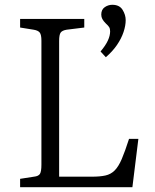

<svg xmlns="http://www.w3.org/2000/svg" viewBox="-20 -782 647 802"><path d="M64 0V-35L122 -44Q141 -46 147 -56Q153 -66 153 -94V-612Q153 -637 146 -646Q139 -655 120 -658L64 -667V-703H332V-667L259 -658Q240 -655 233.5 -646Q227 -637 227 -611V-44H364Q398 -44 420.5 -49Q443 -54 459 -70Q475 -86 488.5 -117.5Q502 -149 519 -202H558L533 0ZM422 -543 400 -567Q421 -592 430.5 -612.5Q440 -633 440 -651Q440 -662 436 -668.5Q432 -675 422 -684Q412 -694 407.5 -702.5Q403 -711 403 -721Q403 -742 417.5 -752Q432 -762 449 -762Q479 -762 492 -741Q505 -720 505 -698Q505 -675 496 -648Q487 -621 468.5 -594Q450 -567 422 -543Z"/></svg>

Font: Literata 18pt Light
Style: Regular
Weight: 300
Designer: Latin by Veronika Burian and Jose Scaglione. Greek by Irene Vlachou. Cyrillic by Vera Evstafieva.
Foundry: TypeTogether
Version: Version 3.103;gftools[0.9.29]